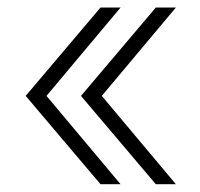

<svg xmlns="http://www.w3.org/2000/svg" viewBox="-20 -550 521 500"><path d="M241.7 -70.3 46.9 -300.3 241.7 -530.3H293.9L101.1 -300.3L293.9 -70.3ZM385.7 -70.3 190.9 -300.3 385.7 -530.3H438L245.1 -300.3L438 -70.3Z"/></svg>

Font: Inter 16pt ExtraLight
Style: Regular
Weight: 250
Version: Version 4.001;git-66647c0bb